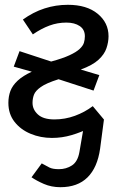

<svg xmlns="http://www.w3.org/2000/svg" viewBox="-20 -559 501 795"><path d="M230.1 216.1Q192.9 216.1 161.7 202.6Q130.6 189 110.5 175L152.8 117.5Q170.8 127.5 184.4 134.5Q198 141.5 224 141.5Q254 141.5 277.9 126Q301.8 110.5 308.8 70.6L325.7 -27.8L410.4 -64.1L394.5 56.6Q383.4 134.9 342.3 175.5Q301.3 216.1 230.1 216.1ZM205.3 -64.5Q249.2 -64.5 290.2 -79.5Q331.1 -94.5 364.1 -119.5L410.4 -64.1Q384.4 -46.1 349.8 -28.5Q315.2 -11 276.1 0.5Q237 12.1 195 12.1Q147.8 12.1 106.8 -5Q65.7 -22 40.2 -54.5Q14.7 -87 14.7 -133Q14.7 -160 23.2 -182.6Q31.7 -205.1 53.2 -225.1Q74.7 -245.1 111.7 -262.1L36.9 -283.1L60.9 -347.2L191.8 -304.2Q239.7 -317.2 267.6 -330.2Q295.6 -343.1 309.5 -356.1Q323.5 -369 327.5 -382Q331.4 -394.9 331.4 -408.8Q331.4 -436.7 310.1 -451.1Q288.7 -465.5 254.8 -465.5Q217.9 -465.5 184.4 -453Q150.9 -440.6 116 -416.6L74.8 -478.1Q117.8 -509.1 164.4 -524.1Q210.9 -539.1 261 -539.1Q339.2 -539.1 384.3 -502.1Q429.4 -465.1 429.4 -409Q429.4 -384.9 420.8 -359.4Q412.3 -334 387.8 -311.5Q363.4 -289 314.4 -271L391.3 -248L367.3 -183.9L222.5 -230.9Q171.6 -214.9 149.2 -198.9Q126.7 -183 120.7 -167Q114.7 -151.1 114.7 -133.1Q114.7 -105.3 137.1 -84.9Q159.5 -64.5 205.3 -64.5Z"/></svg>

Font: Fira Sans Variable
Style: Italic
Weight: 397
Italic angle: -8°
Designer: Carrois Corporate & Edenspiekermann AG
Foundry: Carrois Corporate GbR & Edenspiekermann AG
Version: Version 4.202